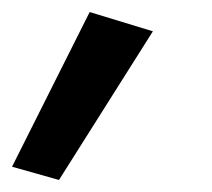

<svg xmlns="http://www.w3.org/2000/svg" viewBox="-27 -129 352 319"><path d="M122 -109 227 -77 71 170 -7 148Z"/></svg>

Font: Jost* Medium
Style: Italic
Weight: 500
Italic angle: -10°
Version: Version 3.7